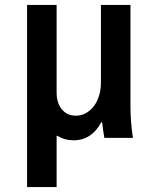

<svg xmlns="http://www.w3.org/2000/svg" viewBox="-20 -560 640 780"><path d="M90 200H210V-8H214Q228 1 244.5 5.5Q261 10 279 10Q316 10 344.5 -9Q373 -28 391 -63H395Q397 -46 399 -30.5Q401 -15 404 0H520Q515 -32 512.5 -64.5Q510 -97 510 -130V-540H390V-225Q390 -196 382.5 -171.5Q375 -147 361.5 -129Q348 -111 329 -100.5Q310 -90 288 -90Q253 -90 231.5 -115.5Q210 -141 210 -185V-540H90Z"/></svg>

Font: CommitMonoV142 ExtLt
Style: Regular
Weight: 200
Monospace: yes
Designer: Eigil Nikolajsen
Foundry: Eigil Nikolajsen
Version: Version 1.142